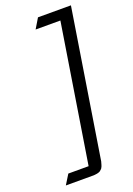

<svg xmlns="http://www.w3.org/2000/svg" viewBox="-154 -738 643 925"><g transform="rotate(-20 168.0 -275.5)"><path d="M16.1 127.9 46.9 78.1H150.9L263.2 -627.9H136.2L167 -679.2H335.9L215.8 77.1L210.9 94.2L208 102.1L203.1 110.8L192.9 120.1L184.1 124L175.8 126L160.2 127.9Z"/></g></svg>

Font: Petahja
Style: Italic
Weight: 400
Designer: T. Christopher White
Version: Version 1.1